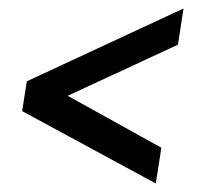

<svg xmlns="http://www.w3.org/2000/svg" viewBox="-20 -536 473 451"><path d="M32 -275 43 -345 411 -516 398 -431 139 -311 359 -189 346 -105Z"/></svg>

Font: Rambla
Style: Italic
Weight: 400
Italic angle: -12°
Designer: Martin Sommaruga
Foundry: Martin Sommaruga
Version: Version 1.001